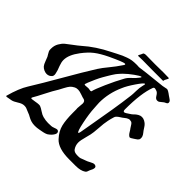

<svg xmlns="http://www.w3.org/2000/svg" viewBox="-203 -1057 1270 1270"><g transform="rotate(45 432.0 -422.0)"><path d="M447.3 -826.2Q449.2 -829.1 451.2 -835Q453.1 -840.8 454.1 -841.8Q455.1 -842.8 458.5 -844.7Q461.9 -846.7 466.3 -847.2Q470.7 -847.7 479.5 -847.7Q483.4 -847.7 509.3 -847.2Q535.2 -846.7 557.6 -846.7H560.5Q576.2 -846.7 601.6 -847.2Q627 -847.7 638.7 -847.7Q645.5 -847.7 662.1 -847.2Q678.7 -846.7 687.5 -846.7Q690.4 -844.7 690.4 -843.8Q690.4 -840.8 685.1 -831.5Q679.7 -822.3 678.7 -819.3Q677.7 -818.4 677.2 -815.4Q676.8 -812.5 676.8 -811Q676.8 -809.6 675.8 -808.1Q674.8 -806.6 672.9 -806.6H594.7Q553.7 -806.6 524.4 -807.1Q495.1 -807.6 484.4 -807.6Q460 -807.6 441.4 -806.6Q439.5 -806.6 439.5 -808.6Q439.5 -813.5 447.3 -826.2ZM380.9 -419.9Q388.7 -419.9 389.6 -425.8Q394.5 -448.2 423.8 -514.6Q453.1 -581.1 483.4 -635.7Q493.2 -654.3 514.6 -673.3Q536.1 -692.4 551.8 -713.9Q556.6 -719.7 556.6 -723.6Q556.6 -724.6 554.7 -724.6Q545.9 -724.6 511.2 -699.7Q476.6 -674.8 453.1 -651.4Q447.3 -645.5 441.9 -639.6Q436.5 -633.8 431.2 -627.4Q425.8 -621.1 422.4 -616.7Q418.9 -612.3 414.1 -604.5Q409.2 -596.7 406.7 -593.3Q404.3 -589.8 398.9 -580.6Q393.6 -571.3 391.6 -568.4Q389.6 -565.4 383.3 -554.2Q377 -543 375 -540Q364.3 -521.5 351.6 -493.7Q338.9 -465.8 331.5 -446.8Q324.2 -427.7 324.2 -425.8Q324.2 -420.9 333 -420.9Q335.9 -420.9 346.2 -421.9Q356.4 -422.9 360.4 -422.9Q364.3 -422.9 371.1 -421.4Q377.9 -419.9 380.9 -419.9ZM528.3 -182.6Q532.2 -207 545.4 -280.8Q558.6 -354.5 571.8 -435.1Q585 -515.6 593.8 -587.9Q595.7 -600.6 596.2 -632.8Q596.7 -665 602.5 -686.5Q606.4 -702.1 606.4 -704.1Q606.4 -708 603.5 -708Q594.7 -708 561.5 -659.2Q528.3 -610.4 515.6 -579.1Q477.5 -495.1 477.5 -406.2Q477.5 -397.5 479 -379.4Q480.5 -361.3 480.5 -357.4Q482.4 -309.6 497.1 -238.3Q511.7 -167 521.5 -167Q525.4 -167 528.3 -182.6ZM633.8 -56.6Q643.6 -56.6 651.4 -59.1Q659.2 -61.5 668.9 -65.9Q678.7 -70.3 686.5 -72.3Q696.3 -75.2 714.8 -85.4Q733.4 -95.7 743.2 -95.7Q750 -95.7 756.8 -91.8Q762.7 -87.9 762.7 -80.1Q762.7 -73.2 759.3 -64Q755.9 -54.7 752 -48.8L749 -42Q748 -40 747.1 -36.6Q746.1 -33.2 745.1 -30.8Q744.1 -28.3 742.7 -25.9Q741.2 -23.4 739.7 -21.5Q738.3 -19.5 735.4 -17.6Q710 0 663.1 0H656.2H635.7H603.5Q500 0 459 -44.9Q422.9 -84 412.6 -127Q402.3 -169.9 402.3 -237.3V-266.6Q402.3 -267.6 401.9 -272Q401.4 -276.4 401.4 -278.3Q401.4 -286.1 403.3 -301.8Q405.3 -317.4 405.3 -324.2Q405.3 -346.7 386.7 -350.6Q378.9 -351.6 356 -359.9Q333 -368.2 319.3 -368.2Q303.7 -368.2 293.9 -363.3Q276.4 -354.5 266.6 -343.3Q256.8 -332 244.6 -308.6Q232.4 -285.2 227.5 -276.4Q207 -244.1 181.2 -192.9Q155.3 -141.6 140.6 -117.2Q138.7 -114.3 138.7 -111.3Q138.7 -107.4 146.5 -107.4Q152.3 -107.4 173.3 -111.3Q194.3 -115.2 205.1 -115.2Q212.9 -115.2 215.8 -114.3Q229.5 -109.4 249.5 -95.7Q269.5 -82 285.2 -78.1Q311.5 -71.3 334 -71.3Q337.9 -71.3 347.7 -71.8Q357.4 -72.3 363.3 -72.3Q371.1 -72.3 386.2 -78.1Q401.4 -84 407.2 -84Q415 -84 419.9 -78.1Q423.8 -73.2 423.8 -66.4Q423.8 -53.7 405.3 -33.2Q399.4 -27.3 393.1 -22.5Q386.7 -17.6 381.8 -14.6Q377 -11.7 368.2 -9.3Q359.4 -6.8 355 -5.9Q350.6 -4.9 339.8 -2.9Q329.1 -1 324.2 0Q304.7 3.9 285.2 3.9Q265.6 3.9 249.5 -1Q233.4 -5.9 219.2 -14.2Q205.1 -22.5 198.2 -24.4Q191.4 -26.4 180.2 -31.7Q168.9 -37.1 161.1 -39.6Q153.3 -42 143.6 -42H140.6Q122.1 -42 97.2 -25.9Q72.3 -9.8 56.6 -6.8Q19.5 0 18.6 0Q11.7 0 11.7 -3.9Q37.1 -96.7 69.3 -147.5Q119.1 -227.5 190.4 -351.6Q261.7 -475.6 311.5 -554.7Q329.1 -582 358.4 -617.2Q387.7 -652.3 417 -696.3Q420.9 -701.2 420.9 -705.1Q420.9 -709 415 -709Q400.4 -709 308.6 -666Q253.9 -639.6 221.2 -614.3Q188.5 -588.9 156.2 -545.9Q111.3 -486.3 111.3 -438.5Q111.3 -418 121.1 -392.1Q130.9 -366.2 131.8 -363.3Q132.8 -358.4 136.2 -346.2Q139.6 -334 139.6 -328.1Q139.6 -317.4 134.8 -311.5Q120.1 -293.9 97.7 -293.9Q85.9 -293.9 72.3 -299.8Q57.6 -306.6 49.3 -316.4Q41 -326.2 32.7 -349.1Q24.4 -372.1 21.5 -377.9Q18.6 -383.8 12.2 -393.6Q5.9 -403.3 2.9 -410.6Q0 -418 0 -426.8V-434.6Q0 -461.9 13.2 -484.9Q26.4 -507.8 42 -520.5Q57.6 -533.2 85.4 -553.7Q113.3 -574.2 128.9 -587.9Q200.2 -651.4 296.9 -699.2Q306.6 -704.1 332 -717.3Q357.4 -730.5 367.7 -734.9Q377.9 -739.3 397.5 -746.6Q417 -753.9 434.6 -756.3Q452.1 -758.8 473.6 -758.8H480.5Q484.4 -758.8 489.7 -758.3Q495.1 -757.8 498 -757.8Q503.9 -757.8 506.8 -758.8Q516.6 -761.7 696.3 -780.3Q705.1 -781.2 716.3 -784.2Q727.5 -787.1 731.4 -787.1Q742.2 -787.1 771.5 -764.6Q775.4 -761.7 785.2 -755.4Q794.9 -749 799.3 -744.1Q803.7 -739.3 803.7 -731.4Q803.7 -725.6 800.3 -722.2Q796.9 -718.8 790 -715.8Q783.2 -712.9 780.3 -710.9Q775.4 -708 767.6 -700.7Q759.8 -693.4 753.9 -689.9Q748 -686.5 740.2 -686.5H738.3Q724.6 -686.5 713.4 -705.6Q702.1 -724.6 690.4 -728.5Q675.8 -733.4 671.9 -733.4Q663.1 -733.4 660.2 -725.6Q629.9 -646.5 629.9 -495.1Q629.9 -477.5 639.6 -477.5Q644.5 -477.5 653.3 -482.9Q662.1 -488.3 671.9 -495.1Q681.6 -502 686.5 -504.9Q687.5 -504.9 696.3 -514.2Q705.1 -523.4 718.3 -531.2Q731.4 -539.1 745.1 -539.1Q758.8 -539.1 771.5 -532.2Q777.3 -529.3 782.2 -525.4Q787.1 -521.5 790 -519Q793 -516.6 797.4 -510.7Q801.8 -504.9 803.2 -502.4Q804.7 -500 809.6 -492.7Q814.5 -485.4 816.4 -482.4Q819.3 -478.5 824.7 -471.7Q830.1 -464.8 832.5 -460.9Q835 -457 837.4 -450.7Q839.8 -444.3 839.8 -438.5V-431.6Q839.8 -425.8 836.4 -420.9Q833 -416 830.1 -413.6Q827.1 -411.1 819.8 -406.2Q812.5 -401.4 809.6 -399.4Q789.1 -385.7 785.2 -385.7Q782.2 -385.7 780.3 -386.7Q768.6 -392.6 758.3 -410.2Q748 -427.7 744.1 -431.6Q740.2 -436.5 734.4 -446.8Q728.5 -457 722.7 -462.4Q716.8 -467.8 708 -467.8Q707 -467.8 705.1 -468.3Q703.1 -468.8 702.1 -468.8Q696.3 -468.8 689.9 -466.3Q683.6 -463.9 679.2 -460.9Q674.8 -458 668 -452.6Q661.1 -447.3 657.2 -444.3Q652.3 -441.4 644.5 -436Q636.7 -430.7 632.3 -427.7Q627.9 -424.8 622.6 -418.9Q617.2 -413.1 615.2 -405.3Q608.4 -383.8 604 -362.3Q599.6 -340.8 598.1 -326.7Q596.7 -312.5 594.7 -286.1Q592.8 -259.8 590.8 -243.2Q588.9 -221.7 577.6 -181.6Q566.4 -141.6 566.4 -122.1Q566.4 -94.7 582 -72.3Q592.8 -56.6 623 -56.6Z"/></g></svg>

Font: Isabella
Style: Medium
Weight: 500
Designer: John Stracke
Version: Version 001.202